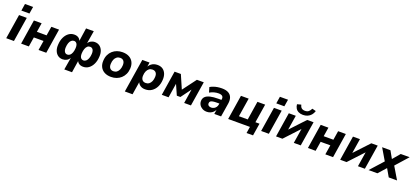

<svg xmlns="http://www.w3.org/2000/svg" viewBox="60 -2099 7884 3645"><g transform="rotate(20 4001.5 -276.0)"><path d="M124 -591 146 -732H310L287 -591ZM33 0 112 -496H268L189 0Z M334 0 412 -496H568L539 -313H735L764 -496H920L842 0H686L717 -193H521L490 0Z M1272 180 1316 -82H1320Q1297 -33 1258 -11Q1219 11 1174 11Q1118 11 1077.5 -18.5Q1037 -48 1016.5 -101Q996 -154 1001 -223Q1005 -307 1035.5 -371Q1066 -435 1115.5 -471Q1165 -507 1227 -507Q1280 -507 1314 -482.5Q1348 -458 1359 -414H1353L1394 -693H1550L1504 -414H1495Q1520 -463 1558.5 -485Q1597 -507 1641 -507Q1698 -507 1738.5 -477.5Q1779 -448 1799.5 -396Q1820 -344 1815 -274Q1811 -190 1780.5 -125.5Q1750 -61 1700.5 -25Q1651 11 1588 11Q1535 11 1501 -14.5Q1467 -40 1456 -83L1468 -82L1428 180ZM1227 -104Q1259 -104 1282 -124.5Q1305 -145 1319 -183.5Q1333 -222 1336 -274Q1338 -314 1329.5 -340Q1321 -366 1303.5 -379.5Q1286 -393 1264 -393Q1233 -393 1209 -372.5Q1185 -352 1171 -313.5Q1157 -275 1154 -222Q1152 -185 1160.5 -158.5Q1169 -132 1186 -118Q1203 -104 1227 -104ZM1552 -104Q1582 -104 1606 -124.5Q1630 -145 1644.5 -184Q1659 -223 1662 -275Q1664 -312 1656 -338Q1648 -364 1630.5 -378Q1613 -392 1589 -392Q1557 -393 1533.5 -372.5Q1510 -352 1496 -313.5Q1482 -275 1479 -223Q1477 -183 1485.5 -157Q1494 -131 1511.5 -118Q1529 -105 1552 -104Z M2152 11Q2072 11 2016.5 -19.5Q1961 -50 1933.5 -104.5Q1906 -159 1911 -231Q1914 -297 1938 -348Q1962 -399 2002 -434.5Q2042 -470 2093 -488Q2144 -506 2201 -506Q2282 -506 2337 -476Q2392 -446 2419.5 -392Q2447 -338 2443 -265Q2439 -199 2415 -148Q2391 -97 2351.5 -61.5Q2312 -26 2261 -7.5Q2210 11 2152 11ZM2158 -106Q2198 -106 2226 -127Q2254 -148 2270.5 -186Q2287 -224 2289 -272Q2292 -328 2267.5 -359Q2243 -390 2195 -390Q2157 -390 2128 -369Q2099 -348 2083 -310.5Q2067 -273 2065 -225Q2061 -169 2086 -137.5Q2111 -106 2158 -106Z M2495 180 2602 -496H2748L2734 -407H2732Q2752 -440 2779 -462.5Q2806 -485 2839 -495.5Q2872 -506 2909 -506Q2971 -506 3014 -477Q3057 -448 3078.5 -395.5Q3100 -343 3096 -274Q3092 -192 3060 -128Q3028 -64 2972.5 -26.5Q2917 11 2841 11Q2785 11 2745.5 -14.5Q2706 -40 2689 -86H2693L2651 180ZM2811 -106Q2850 -106 2878 -127Q2906 -148 2922.5 -186Q2939 -224 2941 -272Q2945 -328 2920.5 -359Q2896 -390 2848 -390Q2809 -390 2780.5 -369Q2752 -348 2735.5 -310.5Q2719 -273 2717 -225Q2713 -169 2738 -137.5Q2763 -106 2811 -106Z M3176 0 3254 -496H3381L3500 -222L3705 -496H3844L3765 0H3628L3677 -312H3692L3522 -82H3450L3348 -312H3362L3313 0Z M4086 11Q4035 11 3995.5 -11Q3956 -33 3934.5 -69.5Q3913 -106 3915 -150Q3918 -201 3950 -233Q3982 -265 4046.5 -281Q4111 -297 4210 -297H4287L4275 -218H4212Q4162 -218 4130 -212.5Q4098 -207 4082.5 -194Q4067 -181 4066 -156Q4064 -126 4084.5 -109.5Q4105 -93 4138 -93Q4168 -93 4193 -106Q4218 -119 4235 -142.5Q4252 -166 4257 -198L4275 -309Q4282 -352 4258.5 -373.5Q4235 -395 4181 -395Q4139 -395 4094.5 -383.5Q4050 -372 4004 -346L3974 -448Q4005 -466 4043 -479.5Q4081 -493 4123.5 -499.5Q4166 -506 4209 -506Q4293 -506 4342.5 -477.5Q4392 -449 4410.5 -397Q4429 -345 4418 -275L4374 0H4237L4252 -100H4256Q4240 -63 4214 -38.5Q4188 -14 4155.5 -1.5Q4123 11 4086 11Z M4936 131 4957 0H4517L4595 -496H4751L4691 -119H4869L4928 -496H5084L5024 -119H5107L5067 131Z M5274 -591 5296 -732H5460L5437 -591ZM5183 0 5262 -496H5418L5339 0Z M5484 0 5562 -496H5703L5652 -175H5633L5933 -496H6062L5983 0H5843L5894 -322H5913L5613 0ZM5823 -558Q5770 -558 5732 -577Q5694 -596 5673.5 -630.5Q5653 -665 5649 -710L5728 -731Q5738 -687 5763 -665.5Q5788 -644 5833 -644Q5878 -644 5905.5 -666Q5933 -688 5952 -730L6029 -710Q6014 -661 5984.5 -627Q5955 -593 5914 -575.5Q5873 -558 5823 -558Z M6128 0 6206 -496H6362L6333 -313H6529L6558 -496H6714L6636 0H6480L6511 -193H6315L6284 0Z M6780 0 6858 -496H6999L6948 -175H6929L7229 -496H7358L7279 0H7139L7190 -322H7209L6909 0Z M7353 0 7612 -288 7614 -214 7447 -496H7615L7708 -331H7683L7823 -496H8003L7753 -215L7755 -292L7929 0H7761L7659 -177L7689 -176L7532 0Z"/></g></svg>

Font: Nunito Sans 10pt ExtraBold
Style: Italic
Weight: 800
Italic angle: -9°
Designer: Vernon Adams
Foundry: Vernon Adams
Version: Version 3.101;gftools[0.9.27]